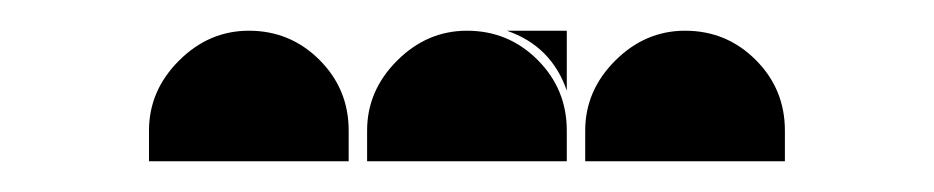

<svg xmlns="http://www.w3.org/2000/svg" viewBox="-20 -677 608 125"><path d="M142 -657Q169 -657 188 -638Q207 -619 207 -592V-572H77V-592Q77 -618 96.5 -637.5Q116 -657 142 -657ZM426 -657Q453 -657 472 -638Q491 -619 491 -592V-572H361V-592Q361 -618 380.5 -637.5Q400 -657 426 -657ZM284 -657Q311 -657 330 -638Q349 -619 349 -592V-572H219V-592Q219 -618 238.5 -637.5Q258 -657 284 -657ZM349 -657V-618Q339 -647 310 -657Z"/></svg>

Font: CAT DyFa
Style: Regular
Weight: 400
Designer: Peter Wiegel
Foundry: Peter Wiegel
Version: Version 1.001; ttfautohint (v1.3)